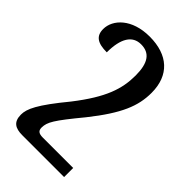

<svg xmlns="http://www.w3.org/2000/svg" viewBox="-228 -577 897 897"><g transform="rotate(45 221.0 -128.5)"><path d="M202 -502C85 -502 23 -436 23 -373C23 -327 51 -308 112 -308C112 -400 142 -448 199 -448C257 -448 284 -409 284 -327C284 -238 258 -158 157 -28C55 96 34 143 34 181C34 229 60 245 107 245H383V185H183C153 185 145 175 145 155C146 119 160 94 258 -25C363 -157 394 -235 394 -322C394 -438 323 -502 202 -502Z"/></g></svg>

Font: Noto Serif Armenian Condensed Semi
Style: Regular
Weight: 600
Width: 3
Designer: Monotype Design Team
Foundry: Monotype Imaging Inc.
Version: Version 1.901